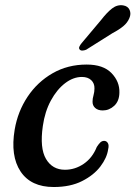

<svg xmlns="http://www.w3.org/2000/svg" viewBox="-20 -721 530 751"><path d="M300.5 -420Q266.5 -420 234.5 -395.5Q202.5 -371 179 -327.8Q155.5 -284.5 147.5 -228Q135 -141.5 160 -99.2Q185 -57 234 -57Q273.5 -57 307.5 -80.2Q341.5 -103.5 358.5 -146Q365.5 -157 372 -163.5Q378.5 -170 387.5 -170Q396.5 -170 401.8 -161.5Q407 -153 403 -137Q398.5 -104 372.8 -70Q347 -36 301.2 -12.8Q255.5 10.5 190 10.5Q101 10.5 60.5 -50.2Q20 -111 37.5 -214.5Q49.5 -285 88 -342.8Q126.5 -400.5 185.8 -434.5Q245 -468.5 319 -468.5Q384 -468.5 416.2 -435Q448.5 -401.5 447 -358.5Q446.5 -325.5 426.8 -307.2Q407 -289 382 -289Q363 -289 352.2 -298.8Q341.5 -308.5 342 -324Q342 -335.5 345.8 -348.5Q349.5 -361.5 349.5 -375Q350 -395 336.8 -407.5Q323.5 -420 300.5 -420ZM376 -643.5Q398 -672 418.2 -687.8Q438.5 -703.5 461.5 -700Q480.5 -697 487 -682Q493.5 -667 486 -650Q478.5 -632 462.2 -618.5Q446 -605 419.5 -591L317 -526.5Q309.5 -523.5 302.2 -523.2Q295 -523 291.5 -527.5Q287.5 -532.5 290.8 -539.2Q294 -546 299.5 -552.5Z"/></svg>

Font: Fraunces 9pt Soft
Style: Italic
Weight: 400
Italic angle: -16°
Version: Version 1.000;[0bf87f6ff]